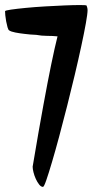

<svg xmlns="http://www.w3.org/2000/svg" viewBox="-20 -730 377 761"><path d="M327.1 -690.4Q327.1 -675.8 320.3 -637.7Q313.5 -599.6 302.2 -547.4Q291 -495.1 276.4 -433.6Q261.7 -372.1 246.1 -310.1Q230.5 -248 214.8 -189.9Q199.2 -131.8 186 -87.4Q172.9 -43 163.6 -16.1Q154.3 10.7 150.4 10.7Q142.6 10.7 135.3 1.5Q127.9 -7.8 122.1 -20.5Q116.2 -33.2 112.8 -46.9Q109.4 -60.5 109.4 -69.3Q133.8 -214.8 151.9 -313Q169.9 -411.1 182.6 -472.7Q197.3 -543.9 208 -585.9Q187.5 -587.9 166 -587.9Q144.5 -587.9 124 -591.8Q98.6 -592.8 77.1 -595.7Q58.6 -597.7 41 -601.1Q23.4 -604.5 16.6 -609.4Q12.7 -611.3 9.8 -622.1Q6.8 -632.8 4.4 -645.5Q2 -658.2 1 -669.4Q0 -680.7 0 -685.5Q0 -688.5 23.4 -691.9Q46.9 -695.3 82 -698.7Q117.2 -702.1 158.7 -704.6Q200.2 -707 236.3 -708.5Q272.5 -710 296.9 -710Q321.3 -710 323.2 -708Q325.2 -703.1 326.2 -698.2Q327.1 -693.4 327.1 -690.4Z"/></svg>

Font: Jolly Lodger
Style: Regular
Weight: 400
Designer: Stuart Sandler
Foundry: Font Diner, Inc
Version: Version 1.000